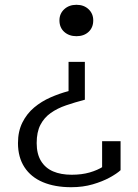

<svg xmlns="http://www.w3.org/2000/svg" viewBox="-20 -576 577 801"><path d="M334 -160V-318H266V-196Q228 -186 190.5 -169.5Q153 -153 122.5 -127.5Q92 -102 73.5 -65Q55 -28 55 21Q55 80 82 121.5Q109 163 159 184Q209 205 277 205Q326 205 367 193Q408 181 438 164.5Q468 148 483 134V13H406V139Q419 138 427.5 132.5Q436 127 440.5 119.5Q445 112 447 103.5Q449 95 448 86Q435 103 411 118.5Q387 134 354 143.5Q321 153 279 153Q234 153 201.5 139Q169 125 151 95.5Q133 66 133 21Q133 -25 148.5 -55Q164 -85 191.5 -104.5Q219 -124 255.5 -136.5Q292 -149 334 -160ZM299 -556Q330 -556 349.5 -537.5Q369 -519 369 -491Q369 -461 349.5 -443Q330 -425 299 -425Q268 -425 248 -443Q228 -461 228 -491Q228 -519 248 -537.5Q268 -556 299 -556Z"/></svg>

Font: Roboto Serif Light
Style: Regular
Weight: 300
Designer: Greg Gazdowicz
Foundry: Commercial Type
Version: Version 1.008